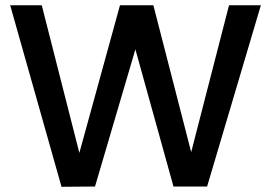

<svg xmlns="http://www.w3.org/2000/svg" viewBox="-20 -715 1039 736"><path d="M215.8 1 19 -694.8H140.1L284.2 -128.9L439.9 -694.8H567.9L712.9 -131.8L857.9 -694.8H980L773.9 0H645L499 -525.9L344.2 0Z"/></svg>

Font: SVN-Poppins Medium
Style: Regular
Weight: 500
Designer: Ninad Kale (Devanagari), Jonny Pinhorn (Latin)
Foundry: Indian Type Foundry
Version: Version 3.002 2017